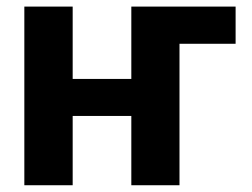

<svg xmlns="http://www.w3.org/2000/svg" viewBox="-20 -548 746 568"><path d="M511 0H368.5V-205H195V0H52V-528.5H195V-314.5H368.5V-528.5H677V-418.5H511Z"/></svg>

Font: Roberto Sans
Style: Bold
Weight: 700
Designer: Google (font) & Cristiano Sobral (main changes)
Version: Version 1.000;October 12, 2021;FontCreator 14.0.0.2814 64-bi